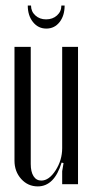

<svg xmlns="http://www.w3.org/2000/svg" viewBox="-20 -664 337 692"><path d="M201.2 -644H212.9Q212.9 -607.4 194.6 -584.2Q176.3 -561 147 -561Q117.7 -561 98.9 -584.5Q80.1 -607.9 80.1 -644H91.8Q91.8 -622.6 107.4 -608.4Q123 -594.2 146 -594.2Q169.9 -594.2 185.5 -608.4Q201.2 -622.6 201.2 -644ZM202.1 -78.1Q175.8 7.8 116.2 7.8Q80.6 7.8 56.4 -19Q32.2 -45.9 32.2 -85V-495.1H90.8V-73.2Q90.8 -44.9 100.8 -29.1Q110.8 -13.2 128.9 -13.2Q156.7 -13.2 180.4 -50Q204.1 -86.9 204.1 -129.9V-495.1H261.2V0H204.1V-46.9L209 -76.2Z"/></svg>

Font: Moniqa Narrow Heading
Style: Regular
Weight: 400
Width: 4
Designer: Rajesh Rajput
Foundry: Rajesh Rajput
Version: Version 1.000